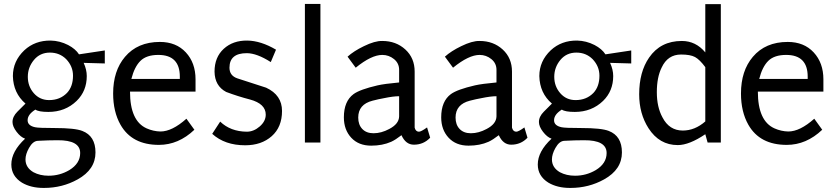

<svg xmlns="http://www.w3.org/2000/svg" viewBox="-20 -718 4203 967"><path d="M507.8 -398.4 401.4 -401.4Q417 -367.2 417 -335Q417 -259.8 366.2 -210Q308.6 -154.3 223.6 -154.3Q174.8 -154.3 158.2 -166Q119.1 -141.6 119.1 -112.3Q119.1 -85 157.2 -77.1Q174.8 -73.2 254.9 -73.2Q357.4 -73.2 394.5 -58.6Q460.9 -33.2 460.9 49.8Q460.9 135.7 371.1 185.5Q293.9 228.5 202.1 228.5H199.2Q135.7 228.5 90.8 202.1Q37.1 168.9 37.1 110.4Q37.1 44.9 106.4 -19.5Q84 -27.3 63.5 -54.2Q43 -81.1 43 -103.5Q43 -130.9 67.4 -155.3Q107.4 -195.3 108.4 -196.3Q46.9 -249 44.9 -335Q44.9 -410.2 102.5 -464.8Q156.2 -514.6 235.4 -513.7Q281.2 -512.7 323.2 -491.2Q360.4 -471.7 377.9 -444.3L507.8 -463.9ZM347.7 -336.9Q347.7 -383.8 313.5 -419.9Q280.3 -453.1 231.4 -453.1Q181.6 -453.1 150.9 -416Q120.1 -378.9 120.1 -331.1Q120.1 -283.2 150.4 -248.5Q180.7 -213.9 227.5 -213.9Q282.2 -213.9 317.4 -250Q347.7 -282.2 347.7 -336.9ZM383.8 52.7Q383.8 -12.7 269.5 -11.7Q224.6 -11.7 170.9 -8.8Q145.5 -7.8 126 27.3Q108.4 58.6 108.4 85Q108.4 126 148.4 149.4Q181.6 167 224.6 167Q281.2 167 329.1 138.7Q383.8 105.5 383.8 52.7Z M634.8 -256.8Q634.8 -108.4 718.8 -71.3Q752 -56.6 788.1 -55.7Q846.7 -55.7 918.9 -120.1L959 -64.5Q878.9 11.7 780.3 11.7Q644.5 11.7 586.9 -89.8Q549.8 -155.3 549.8 -247.1Q549.8 -361.3 609.4 -431.6Q672.9 -506.8 785.2 -506.8Q867.2 -506.8 916 -454.1Q964.8 -401.4 964.8 -318.4V-256.8ZM885.7 -332Q885.7 -441.4 777.3 -441.4Q717.8 -441.4 687.5 -411.6Q657.2 -381.8 641.6 -320.3H885.7Z M1214.8 13.7Q1112.3 13.7 1048.8 -43.9L1088.9 -105.5Q1140.6 -55.7 1222.7 -54.7Q1257.8 -54.7 1288.1 -81.1Q1318.4 -107.4 1318.4 -140.6Q1318.4 -195.3 1239.3 -216.8Q1178.7 -232.4 1119.1 -254.9Q1061.5 -285.2 1060.5 -357.4Q1060.5 -429.7 1106.9 -472.2Q1153.3 -514.6 1225.6 -513.7Q1293.9 -512.7 1370.1 -467.8L1343.8 -405.3Q1273.4 -450.2 1222.7 -450.2Q1135.7 -450.2 1135.7 -377Q1135.7 -336.9 1175.8 -323.2Q1203.1 -314.5 1320.3 -276.4Q1400.4 -239.3 1400.4 -159.2Q1400.4 -78.1 1348.6 -32.2Q1296.9 13.7 1214.8 13.7Z M1593.8 0H1515.6V-698.2H1593.8Z M2064.5 10.7Q2023.4 10.7 2002 -37.1Q1971.7 -13.7 1950.2 -3.9Q1906.2 15.6 1849.6 15.6Q1786.1 15.6 1749 -24.4Q1711.9 -64.5 1711.9 -127Q1711.9 -208 1760.7 -244.1Q1793 -267.6 1881.8 -288.1Q1916 -295.9 1990.2 -302.7V-366.2Q1990.2 -399.4 1964.4 -420.4Q1938.5 -441.4 1905.3 -441.4Q1850.6 -441.4 1771.5 -377L1730.5 -432.6Q1761.7 -460.9 1812.5 -485.4Q1868.2 -512.7 1905.3 -511.7Q1974.6 -511.7 2021.5 -468.8Q2068.4 -425.8 2068.4 -357.4V-75.2Q2073.2 -55.7 2088.9 -54.7Q2099.6 -53.7 2130.9 -76.2L2146.5 -24.4Q2113.3 10.7 2064.5 10.7ZM1990.2 -233.4Q1960.9 -233.4 1914.1 -223.6Q1886.7 -218.8 1856.4 -210.9Q1784.2 -192.4 1784.2 -126Q1784.2 -89.8 1804.7 -68.4Q1825.2 -46.9 1861.3 -46.9Q1900.4 -46.9 1940.4 -68.4Q1989.3 -93.8 1990.2 -131.8Z M2554.7 10.7Q2513.7 10.7 2492.2 -37.1Q2461.9 -13.7 2440.4 -3.9Q2396.5 15.6 2339.8 15.6Q2276.4 15.6 2239.3 -24.4Q2202.1 -64.5 2202.1 -127Q2202.1 -208 2251 -244.1Q2283.2 -267.6 2372.1 -288.1Q2406.2 -295.9 2480.5 -302.7V-366.2Q2480.5 -399.4 2454.6 -420.4Q2428.7 -441.4 2395.5 -441.4Q2340.8 -441.4 2261.7 -377L2220.7 -432.6Q2252 -460.9 2302.7 -485.4Q2358.4 -512.7 2395.5 -511.7Q2464.8 -511.7 2511.7 -468.8Q2558.6 -425.8 2558.6 -357.4V-75.2Q2563.5 -55.7 2579.1 -54.7Q2589.8 -53.7 2621.1 -76.2L2636.7 -24.4Q2603.5 10.7 2554.7 10.7ZM2480.5 -233.4Q2451.2 -233.4 2404.3 -223.6Q2377 -218.8 2346.7 -210.9Q2274.4 -192.4 2274.4 -126Q2274.4 -89.8 2294.9 -68.4Q2315.4 -46.9 2351.6 -46.9Q2390.6 -46.9 2430.7 -68.4Q2479.5 -93.8 2480.5 -131.8Z M3159.2 -398.4 3052.7 -401.4Q3068.4 -367.2 3068.4 -335Q3068.4 -259.8 3017.6 -210Q2960 -154.3 2875 -154.3Q2826.2 -154.3 2809.6 -166Q2770.5 -141.6 2770.5 -112.3Q2770.5 -85 2808.6 -77.1Q2826.2 -73.2 2906.2 -73.2Q3008.8 -73.2 3045.9 -58.6Q3112.3 -33.2 3112.3 49.8Q3112.3 135.7 3022.5 185.5Q2945.3 228.5 2853.5 228.5H2850.6Q2787.1 228.5 2742.2 202.1Q2688.5 168.9 2688.5 110.4Q2688.5 44.9 2757.8 -19.5Q2735.4 -27.3 2714.8 -54.2Q2694.3 -81.1 2694.3 -103.5Q2694.3 -130.9 2718.8 -155.3Q2758.8 -195.3 2759.8 -196.3Q2698.2 -249 2696.3 -335Q2696.3 -410.2 2753.9 -464.8Q2807.6 -514.6 2886.7 -513.7Q2932.6 -512.7 2974.6 -491.2Q3011.7 -471.7 3029.3 -444.3L3159.2 -463.9ZM2999 -336.9Q2999 -383.8 2964.8 -419.9Q2931.6 -453.1 2882.8 -453.1Q2833 -453.1 2802.2 -416Q2771.5 -378.9 2771.5 -331.1Q2771.5 -283.2 2801.8 -248.5Q2832 -213.9 2878.9 -213.9Q2933.6 -213.9 2968.8 -250Q2999 -282.2 2999 -336.9ZM3035.2 52.7Q3035.2 -12.7 2920.9 -11.7Q2876 -11.7 2822.3 -8.8Q2796.9 -7.8 2777.3 27.3Q2759.8 58.6 2759.8 85Q2759.8 126 2799.8 149.4Q2833 167 2876 167Q2932.6 167 2980.5 138.7Q3035.2 105.5 3035.2 52.7Z M3610.4 0H3543.9L3532.2 -42Q3451.2 12.7 3393.6 12.7Q3300.8 12.7 3246.1 -72.3Q3199.2 -145.5 3199.2 -243.2Q3199.2 -355.5 3249 -427.7Q3306.6 -511.7 3414.1 -511.7Q3484.4 -511.7 3532.2 -454.1V-697.3H3610.4ZM3532.2 -379.9Q3503.9 -418 3480.5 -430.7Q3457 -443.4 3410.2 -443.4Q3342.8 -443.4 3312.5 -377.9Q3288.1 -329.1 3288.1 -253.9Q3288.1 -178.7 3316.4 -127Q3350.6 -60.5 3418.9 -60.5Q3479.5 -60.5 3532.2 -106.4Z M3796.9 -256.8Q3796.9 -108.4 3880.9 -71.3Q3914.1 -56.6 3950.2 -55.7Q4008.8 -55.7 4081.1 -120.1L4121.1 -64.5Q4041 11.7 3942.4 11.7Q3806.6 11.7 3749 -89.8Q3711.9 -155.3 3711.9 -247.1Q3711.9 -361.3 3771.5 -431.6Q3835 -506.8 3947.3 -506.8Q4029.3 -506.8 4078.1 -454.1Q4127 -401.4 4127 -318.4V-256.8ZM4047.9 -332Q4047.9 -441.4 3939.5 -441.4Q3879.9 -441.4 3849.6 -411.6Q3819.3 -381.8 3803.7 -320.3H4047.9Z"/></svg>

Font: Puritan
Style: Regular
Weight: 400
Version: 2.0a